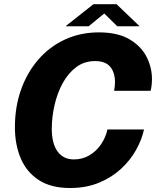

<svg xmlns="http://www.w3.org/2000/svg" viewBox="-20 -908 764 940"><path d="M685 -274Q674.5 -225 646.5 -174.5Q618.5 -124 573 -81.8Q527.5 -39.5 464.8 -13.5Q402 12.5 323 12.5Q230 12.5 170.2 -26.2Q110.5 -65 81.8 -132.2Q53 -199.5 53 -285Q53 -384.5 83 -469Q113 -553.5 167.8 -616.5Q222.5 -679.5 298 -714.5Q373.5 -749.5 464.5 -749.5Q555.5 -749.5 612.8 -716.2Q670 -683 697 -630.8Q724 -578.5 724 -521Q724 -491 717.5 -463.5H538.5Q540.5 -472 541.8 -484.2Q543 -496.5 543 -505.5Q543 -552.5 519.8 -580.8Q496.5 -609 445 -609Q392.5 -609 352.8 -579Q313 -549 286.5 -500Q260 -451 246.8 -392.5Q233.5 -334 233.5 -277Q233.5 -205.5 261.8 -166.5Q290 -127.5 342 -127.5Q383.5 -127.5 417.5 -147.5Q451.5 -167.5 474.2 -200.8Q497 -234 506 -274ZM301 -779.5 437.5 -887.5H550.5L663.5 -779.5H554L490.5 -842L414 -779.5Z"/></svg>

Font: Epilogue ExtraBold
Style: Italic
Weight: 800
Italic angle: -12°
Designer: Tyler Finck
Foundry: Etcetera Type Co
Version: Version 2.111; ttfautohint (v1.8.3)